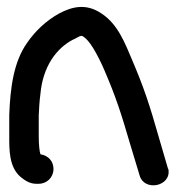

<svg xmlns="http://www.w3.org/2000/svg" viewBox="-20 -563 517 560"><path d="M40 -47C52 -37 67 -27 85 -27H93C117 -27 136 -46 136 -70C136 -92 122 -109 98 -113C95 -121 93 -143 93 -165V-227C94 -247 95 -268 98 -290C105 -367 143 -422 194 -448H195C217 -460 217 -461 226 -454C232 -450 240 -441 251 -424C262 -406 274 -383 285 -357C318 -280 332 -237 361 -138L387 -52C400 -3 481 -19 471 -70L470 -71L444 -160C415 -262 399 -309 365 -389C345 -436 324 -492 277 -523C232 -554 191 -544 153 -524C115 -503 83 -473 59 -438C20 -383 10 -308 7 -228V-165C7 -127 6 -76 40 -47Z"/></svg>

Font: Stray Cat
Style: Blk
Weight: 900
Version: Version 1.0